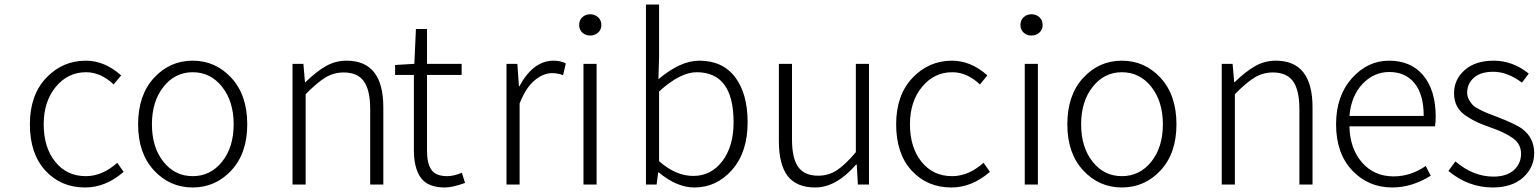

<svg xmlns="http://www.w3.org/2000/svg" viewBox="-20 -815 6799 848"><path d="M356 13Q249 13 180.5 -61.5Q112 -136 112 -266Q112 -395 184 -471Q256 -547 359 -547Q442 -547 515 -482L482 -442Q425 -496 360 -496Q280 -496 226.5 -431.5Q173 -367 173 -266Q173 -164 224 -100.5Q275 -37 359 -37Q432 -37 498 -96L526 -56Q447 13 356 13Z M590 -266Q590 -395 660 -471Q730 -547 831 -547Q932 -547 1002 -471Q1072 -395 1072 -266Q1072 -138 1002 -62.5Q932 13 831 13Q730 13 660 -62.5Q590 -138 590 -266ZM831 -496Q753 -496 702 -431.5Q651 -367 651 -266Q651 -165 701.5 -101Q752 -37 831 -37Q910 -37 961 -101Q1012 -165 1012 -266Q1012 -367 961 -431.5Q910 -496 831 -496Z M1272 0V-533H1320L1327 -452H1329Q1376 -498 1418.5 -522.5Q1461 -547 1511 -547Q1673 -547 1673 -341V0H1615V-333Q1615 -417 1587 -456Q1559 -495 1498 -495Q1454 -495 1417 -472.5Q1380 -450 1330 -399V0Z M1945 13Q1870 13 1839 -29.5Q1808 -72 1808 -152V-484H1725V-528L1810 -533L1817 -687H1866V-533H2019V-484H1866V-148Q1866 -93 1885.5 -65Q1905 -37 1955 -37Q1984 -37 2020 -52L2034 -7Q1978 13 1945 13Z M2217 0V-533H2265L2272 -434H2274Q2335 -547 2425 -547Q2456 -547 2479 -535L2467 -483Q2444 -492 2418 -492Q2379 -492 2340.5 -459.5Q2302 -427 2275 -358V0Z M2557 0V-533H2615V0ZM2587 -658Q2566 -658 2552 -671Q2538 -684 2538 -704Q2538 -726 2552 -739Q2566 -752 2587 -752Q2607 -752 2621.5 -739Q2636 -726 2636 -704Q2636 -684 2621.5 -671Q2607 -658 2587 -658Z M3047 13Q2969 13 2889 -54H2887L2880 0H2833V-795H2891V-567L2888 -465Q2985 -547 3068 -547Q3172 -547 3227 -474Q3282 -401 3282 -275Q3282 -143 3213.5 -65Q3145 13 3047 13ZM3042 -38Q3121 -38 3170.5 -103.5Q3220 -169 3220 -275Q3220 -496 3057 -496Q2984 -496 2891 -411V-103Q2965 -38 3042 -38Z M3581 13Q3498 13 3459 -37.5Q3420 -88 3420 -192V-533H3478V-199Q3478 -116 3505.5 -77.5Q3533 -39 3594 -39Q3639 -39 3676 -63Q3713 -87 3760 -143V-533H3818V0H3769L3764 -88H3761Q3673 13 3581 13Z M4182 13Q4075 13 4006.5 -61.5Q3938 -136 3938 -266Q3938 -395 4010 -471Q4082 -547 4185 -547Q4268 -547 4341 -482L4308 -442Q4251 -496 4186 -496Q4106 -496 4052.5 -431.5Q3999 -367 3999 -266Q3999 -164 4050 -100.5Q4101 -37 4185 -37Q4258 -37 4324 -96L4352 -56Q4273 13 4182 13Z M4506 0V-533H4564V0ZM4536 -658Q4515 -658 4501 -671Q4487 -684 4487 -704Q4487 -726 4501 -739Q4515 -752 4536 -752Q4556 -752 4570.5 -739Q4585 -726 4585 -704Q4585 -684 4570.5 -671Q4556 -658 4536 -658Z M4694 -266Q4694 -395 4764 -471Q4834 -547 4935 -547Q5036 -547 5106 -471Q5176 -395 5176 -266Q5176 -138 5106 -62.5Q5036 13 4935 13Q4834 13 4764 -62.5Q4694 -138 4694 -266ZM4935 -496Q4857 -496 4806 -431.5Q4755 -367 4755 -266Q4755 -165 4805.5 -101Q4856 -37 4935 -37Q5014 -37 5065 -101Q5116 -165 5116 -266Q5116 -367 5065 -431.5Q5014 -496 4935 -496Z M5376 0V-533H5424L5431 -452H5433Q5480 -498 5522.5 -522.5Q5565 -547 5615 -547Q5777 -547 5777 -341V0H5719V-333Q5719 -417 5691 -456Q5663 -495 5602 -495Q5558 -495 5521 -472.5Q5484 -450 5434 -399V0Z M6129 13Q6023 13 5952 -62.5Q5881 -138 5881 -266Q5881 -391 5950.5 -469Q6020 -547 6115 -547Q6212 -547 6266.5 -481.5Q6321 -416 6321 -299Q6321 -276 6318 -257H5940Q5942 -159 5995.5 -97.5Q6049 -36 6135 -36Q6211 -36 6277 -82L6299 -39Q6216 13 6129 13ZM5940 -303H6268Q6268 -398 6227.5 -447.5Q6187 -497 6116 -497Q6048 -497 5998 -444.5Q5948 -392 5940 -303Z M6573 13Q6465 13 6377 -60L6408 -102Q6487 -35 6576 -35Q6634 -35 6666 -63.5Q6698 -92 6698 -136Q6698 -178 6663.5 -203.5Q6629 -229 6569 -250Q6530 -264 6508 -273.5Q6486 -283 6457.5 -301.5Q6429 -320 6415.5 -345Q6402 -370 6402 -403Q6402 -464 6449 -505.5Q6496 -547 6577 -547Q6661 -547 6732 -490L6702 -450Q6638 -498 6575 -498Q6519 -498 6489.5 -471.5Q6460 -445 6460 -406Q6460 -389 6468 -374.5Q6476 -360 6485 -351Q6494 -342 6514.5 -331.5Q6535 -321 6546.5 -316.5Q6558 -312 6584 -302Q6673 -268 6703 -246Q6756 -206 6756 -139Q6756 -75 6707 -31Q6658 13 6573 13Z"/></svg>

Font: NotoSansHansLight
Style: Regular
Weight: 300
Designer: Ryoko NISHIZUKA  (kana & ideographs); Paul D. Hunt (Latin, Greek & Cyrillic); Wenlong ZHANG  (bopomofo); Sandoll Communi
Foundry: Adobe Systems Incorporated
Version: Version 1.00;December 8, 2021;FontCreator 13.0.0.2675 64-bit